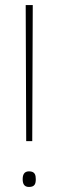

<svg xmlns="http://www.w3.org/2000/svg" viewBox="-20 -734 232 762"><path d="M84 -174H108L110 -714H82ZM95 8C119 8 122 -6 122 -23C122 -39 119 -54 95 -54C75 -54 70 -39 70 -23C70 -6 75 8 95 8Z"/></svg>

Font: Noto Sans Malayalam ExtraCondensed Thin
Style: Regular
Weight: 100
Width: 2
Designer: Jelle Bosma - Monotype Design Team
Foundry: Monotype Imaging Inc.
Version: Version 2.104